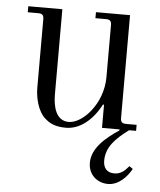

<svg xmlns="http://www.w3.org/2000/svg" viewBox="-50 -500 634 763"><g transform="rotate(5 267.0 -118.0)"><path d="M32 -432H74C90 -432 96 -426 96 -410V-137C96 -102 106 -43 142 -14C161 2 183 12 223 12C276 12 327 -26 362 -93L366 -92V0H436V4C382 40 330 84 330 142C330 190 366 220 409 220C452 220 485 183 502 152L488 142C471 162 456 176 430 176C400 176 386 157 386 129C386 76 420 40 474 0H502V-24H460C444 -24 438 -30 438 -46V-456H302V-432H344C360 -432 366 -426 366 -410V-202C366 -97 288 -12 232 -12C180 -12 168 -69 168 -117V-456H32Z"/></g></svg>

Font: Old Standard
Style: Regular
Weight: 400
Designer: Alexey Kryukov <alexios@thessalonica.org.ru>
Version: Version 2.0